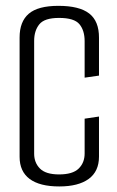

<svg xmlns="http://www.w3.org/2000/svg" viewBox="-20 -648 411 674"><path d="M188.1 6.5Q119.5 6.5 84.1 -19.8Q48.8 -46.2 48.8 -97.5V-516.4Q48.8 -572.2 81 -599.8Q113.3 -627.5 185.1 -627.5Q258.5 -627.5 293.2 -600.6Q327.8 -573.7 327.5 -515.4V-382.6L277.1 -375.4V-503.5Q277.1 -541.1 258.8 -563.1Q240.5 -585.1 187.4 -585.1Q136 -585.1 118 -562.6Q99.9 -540.2 99.9 -504.5V-108.4Q99.9 -76.7 120.4 -56.2Q140.8 -35.7 187.4 -35.7Q235.2 -35.7 256.1 -56.2Q277.1 -76.7 277.1 -109.2V-231.4L327.5 -238.9V-98.3Q327.5 -46.2 291.2 -19.8Q254.9 6.5 188.1 6.5Z"/></svg>

Font: Smooch Sans Thin
Style: Regular
Weight: 100
Designer: Robert E. Leuschke
Foundry: Robert E. Leuschke
Version: Version 1.010